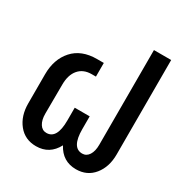

<svg xmlns="http://www.w3.org/2000/svg" viewBox="-175 -881 974 1023"><g transform="rotate(30 312.0 -369.0)"><path d="M266 -271H358V-192Q358 -79 422 -79Q448 -79 463 -102.5Q478 -126 478 -165V-748H584V-167Q584 -90 543.5 -40Q503 10 435 10Q352 10 312 -66Q272 10 189 10Q121 10 80.5 -40Q40 -90 40 -167V-346Q40 -439 92 -497Q144 -555 239 -555H281V-471H255Q204 -471 175.5 -437.5Q147 -404 147 -344L146 -165Q146 -126 161 -102.5Q176 -79 202 -79Q266 -79 266 -192Z"/></g></svg>

Font: LT Superior Semi-bold
Style: Regular
Weight: 600
Designer: Daniel Lyons
Foundry: LyonsType
Version: Version 1.0